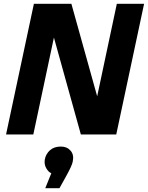

<svg xmlns="http://www.w3.org/2000/svg" viewBox="-20 -710 781 1014"><path d="M12 0 159 -690H357L505 -159L484 -158L597 -690H741L594 0H407L253 -554L274 -555L156 0ZM364 144Q362 155 353 174.5Q344 194 329 221L294 284H219L251 205Q236 199 224 178Q212 157 217 130Q223 102 244.5 83Q266 64 302 64Q334 64 353 86Q372 108 364 144Z"/></svg>

Font: Radio Canada
Style: Italic
Weight: 400
Italic angle: -12°
Designer: Charles Daoud, Etienne Aubert Bonn, Alexandre Saumier Demers, Jacques Le Bailly
Foundry: Radio-Canada
Version: Version 2.104;gftools[0.9.28.dev5+ged2979d]